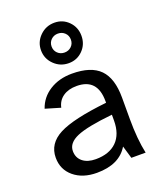

<svg xmlns="http://www.w3.org/2000/svg" viewBox="-145 -869 815 973"><g transform="rotate(-20 263.0 -382.5)"><path d="M226 -704.5Q211 -690 211 -668Q211 -646 226 -631.5Q241 -617 263 -617Q285 -617 300 -631.5Q315 -646 315 -668Q315 -690 300 -704.5Q285 -719 263 -719Q241 -719 226 -704.5ZM265 -559Q219 -559 186.5 -591Q154 -623 154 -668Q154 -713 186.5 -745Q219 -777 265 -777Q310 -777 341 -745.5Q372 -714 372 -668Q372 -622 341 -590.5Q310 -559 265 -559ZM131 -133Q131 -97 157 -76Q183 -55 227 -55Q300 -55 340 -94.5Q380 -134 380 -208V-239Q243 -225 187 -201Q131 -177 131 -133ZM378 -68Q330 12 209 12Q133 12 85.5 -27.5Q38 -67 38 -131Q38 -207 113.5 -246.5Q189 -286 373 -306V-315Q373 -437 261 -437Q217 -437 188 -417Q159 -397 151 -360L70 -384Q89 -440 140 -472Q191 -504 260 -504Q363 -504 410.5 -455.5Q458 -407 458 -303V-187Q458 -79 475 0H398Z"/></g></svg>

Font: Atkinson Hyperlegible Pro
Style: Regular
Weight: 400
Designer: Elliott Scott, Megan Eiswerth, Linus Boman, Theodore Petrosky, Jacob Perez
Foundry: Braille Institute
Version: Version 1.5.1